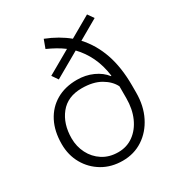

<svg xmlns="http://www.w3.org/2000/svg" viewBox="-176 -862 929 993"><g transform="rotate(-30 288.0 -365.5)"><path d="M270 10.3Q202.1 10.3 149.9 -20.5Q97.7 -51.3 67.9 -103.8Q38.1 -156.2 38.1 -222.2Q38.1 -298.8 66.9 -354.5Q95.7 -410.2 148.2 -440.7Q200.7 -471.2 271.5 -471.2Q322.8 -471.2 366.2 -451.7Q409.7 -432.1 435.1 -398.9L437.5 -401.4Q428.7 -466.3 404.3 -516.8Q379.9 -567.4 342.8 -605.5L192.4 -519.5L168 -555.2L308.1 -635.3Q286.6 -651.4 262.7 -664.8Q238.8 -678.2 211.4 -690.4L230 -740.7Q305.7 -710.9 360.8 -665.5L486.8 -737.8L511.7 -702.1L393.6 -634.3Q448.2 -575.2 476.6 -493.4Q504.9 -411.6 504.9 -304.2V-261.2Q504.9 -181.6 474.1 -120.4Q443.4 -59.1 390.4 -24.4Q337.4 10.3 270 10.3ZM272 -39.6Q323.2 -39.6 362.5 -68.1Q401.9 -96.7 424.1 -146.7Q446.3 -196.8 446.3 -261.2V-332Q427.7 -369.6 383.5 -395.3Q339.4 -420.9 271.5 -420.9Q187 -420.9 142.1 -364.7Q97.2 -308.6 97.2 -222.2Q97.2 -173.8 118.4 -132.1Q139.6 -90.3 179 -64.9Q218.3 -39.6 272 -39.6Z"/></g></svg>

Font: Roboto Slab Light
Style: Regular
Weight: 300
Designer: Google
Version: Version 2.000; ttfautohint (v1.8.1.43-b0c9)